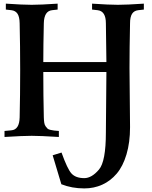

<svg xmlns="http://www.w3.org/2000/svg" viewBox="-20 -754 836 1059"><path d="M630.4 -727.5Q678.2 -727.5 773.4 -733.9V-701.2L742.7 -697.8Q719.7 -695.3 708.5 -678Q697.3 -660.6 697.3 -625.5Q694.3 -485.4 694.3 -378.9L697.3 -52.7Q697.3 31.7 677.7 97.4Q658.2 163.1 623.8 203.6Q589.4 244.1 543.9 264.6Q498.5 285.2 444.8 285.2Q376.5 285.2 318.4 262.2Q314 247.6 270.5 102.5L319.3 87.4Q352.1 178.7 374 202.6Q397.5 228.5 444.8 228.5Q485.8 228.5 525.9 181.2Q564 136.7 564 -23.4L566.9 -356.9H218.8Q218.8 -226.1 221.7 -106.9Q222.2 -89.4 224.1 -77.1Q226.1 -64.9 231.9 -56.9Q237.8 -48.8 242.4 -44.4Q247.1 -40 259.3 -37.4Q271.5 -34.7 279.1 -33.9Q286.6 -33.2 304.7 -31.7V1.5Q201.2 -4.9 154.8 -4.9Q108.4 -4.9 4.9 1.5V-31.7L43 -35.2H42.5Q86.9 -38.6 88.4 -106.9Q91.3 -231 91.3 -366.2Q91.3 -501.5 88.4 -625.5Q87.9 -660.6 76.7 -678Q65.4 -695.3 42.5 -697.8L12.2 -701.2V-733.9Q106.4 -727.5 154.8 -727.5Q202.6 -727.5 297.9 -733.9V-701.2L267.1 -697.8Q223.1 -692.9 221.7 -625.5Q218.8 -501.5 218.8 -411.6H566.9L564 -625.5Q564 -692.9 518.1 -697.8L487.8 -701.2V-733.9Q582 -727.5 630.4 -727.5Z"/></svg>

Font: Flanker
Style: Bold
Weight: 700
Designer: Flanker
Foundry: Flanker
Version: Version 2.021